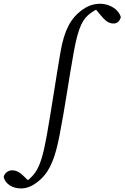

<svg xmlns="http://www.w3.org/2000/svg" viewBox="-171 -770 674 1039"><path d="M370.3 -749.6C329.1 -749.6 296.8 -734.6 265.7 -710.5C215.4 -671.4 177.3 -613.8 155.4 -483.2C128.6 -325.7 108.7 -186.8 81.9 -35.3C63.1 68.8 46.2 124.8 20.4 162.1C-1.3 193.2 -23.1 209.3 -44 219.6L-8.4 216.6L-32.6 193C-54.6 170.7 -75.7 151.6 -104.8 151.6C-127.2 151.6 -147.2 166.9 -151.2 188.2C-141.8 225.8 -103.5 249.7 -58.1 249.7C-25.8 249.7 6.9 238.3 47.9 201.2C103.7 151.2 129.7 72.4 150.7 -35.3C179.6 -181.2 201.5 -341.2 227.5 -484.6C254.3 -637 282 -670.2 317.9 -698C346.4 -719.7 368.2 -726.6 394.8 -730.7L337 -732.4L365.2 -697.8C396.9 -659 414 -642.8 444.1 -642.8C461.4 -642.8 475.9 -653.2 482.8 -676.5C474.7 -713.8 428.4 -749.6 370.3 -749.6Z"/></svg>

Font: Source Serif Variable
Style: Italic
Weight: 389
Italic angle: -12°
Designer: Frank Grießhammer
Foundry: Adobe Systems Incorporated
Version: Version 3.001;hotconv 1.0.111;makeotfexe 2.5.65597